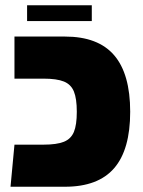

<svg xmlns="http://www.w3.org/2000/svg" viewBox="-20 -710 545 730"><path d="M35 -160H145Q196 -160 223 -171Q250 -182 261 -208.5Q272 -235 272 -285Q272 -335 261 -362Q250 -389 223 -400Q196 -411 145 -411H35V-571H227Q353 -571 414 -500Q475 -429 475 -285Q475 -141 414 -70.5Q353 0 227 0H20ZM83 -690H329V-630H83Z"/></svg>

Font: FiraGO Heavy
Style: Regular
Weight: 900
Designer: bBox Type
Foundry: bBox Type GmbH
Version: Version 1.001